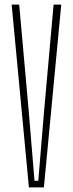

<svg xmlns="http://www.w3.org/2000/svg" viewBox="-20 -820 318 840"><path d="M106.5 0 31 -800H64L105.5 -335.5L131 -29H147.5L173 -335.5L214.5 -800H248L172 0Z"/></svg>

Font: Big Shoulders Display Thin ExtraLight
Style: Regular
Weight: 250
Version: Version 2.002